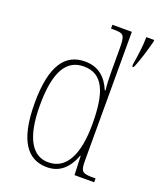

<svg xmlns="http://www.w3.org/2000/svg" viewBox="-142 -848 785 946"><g transform="rotate(20 250.5 -375.0)"><path d="M218 10C288 10 329 -34 354 -100H356L360 0H463V-20H452C392 -20 384 -26 384 -88V-760H282V-740H293C350 -740 356 -735 356 -658V-544C356 -511 357 -477 361 -444H357C332 -504 290 -544 218 -544C116 -544 54 -466 54 -267C54 -68 117 10 218 10ZM444 -612V-600H452C471 -642 490 -709 501 -751V-760H460C460 -713 452 -661 444 -612ZM217 -15C134 -14 82 -92 82 -265C82 -444 131 -519 221 -519C323 -519 357 -430 357 -265C357 -106 310 -15 217 -15Z"/></g></svg>

Font: Noto Serif Bengali Condensed Thin
Style: Regular
Weight: 100
Width: 3
Designer: Juan Bruce, Universal Thirst, Indian Type Foundry and the Monotype Design Team.
Foundry: Monotype Imaging Inc.
Version: Version 2.003